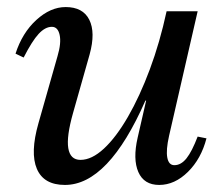

<svg xmlns="http://www.w3.org/2000/svg" viewBox="-20 -512 629 544"><path d="M164 12Q104 12 84.5 -33.5Q65 -79 89 -163L143 -353Q154 -390 149 -413Q144 -436 127 -436Q108 -436 89.5 -416Q71 -396 47 -349L24 -360Q43 -419 83 -455.5Q123 -492 166 -492Q215 -492 233 -456Q251 -420 234 -358L187 -192Q168 -125 173.5 -92Q179 -59 208 -59Q240 -59 274.5 -91Q309 -123 342.5 -181Q376 -239 404.5 -315.5Q433 -392 452 -480H498L429 -227H392Q287 12 164 12ZM431 12Q388 12 372 -24.5Q356 -61 370 -122L452 -480H540L459 -127Q450 -87 454 -65.5Q458 -44 474 -44Q493 -44 508.5 -63.5Q524 -83 540 -125L565 -120Q550 -62 512.5 -25Q475 12 431 12Z"/></svg>

Font: Platypi Light
Style: Italic
Weight: 300
Italic angle: -13°
Designer: David Sargent
Foundry: Bolt Cutter Type
Version: Version 1.200